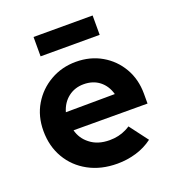

<svg xmlns="http://www.w3.org/2000/svg" viewBox="-113 -673 706 776"><g transform="rotate(-20 239.5 -284.5)"><path d="M413.9 -33.3Q382.6 -9.7 343.4 2.1Q304.2 13.9 261.8 13.9Q191.7 13.9 138.2 -15.3Q84.7 -44.4 54.9 -95.5Q25 -146.5 25 -212.5Q25 -275.7 54.2 -324.7Q83.3 -373.6 133 -402.1Q182.6 -430.6 243.1 -430.6Q304.9 -430.6 353.5 -402.4Q402.1 -374.3 430.2 -325.7Q458.3 -277.1 458.3 -215.3V-172.9L140.3 -173.6Q150 -136.1 180.6 -112.5Q213.2 -86.1 264.6 -86.1Q304.2 -86.1 336.1 -102.1Q345.8 -106.9 354.2 -112.5Q354.2 -112.5 413.9 -33.3ZM347.2 -254.2Q336.8 -291.7 309.4 -313.2Q281.9 -334.7 241.7 -334.7Q203.5 -334.7 175.3 -312.8Q147.2 -291 136.1 -252.8Q136.1 -252.8 347.2 -254.2ZM117.4 -500V-583.3H371.5V-500Z"/></g></svg>

Font: co2trust
Style: Bold
Weight: 700
Designer: Kristian Moeller
Foundry: Dicotype
Version: Version 1.000